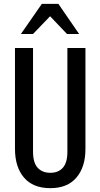

<svg xmlns="http://www.w3.org/2000/svg" viewBox="-20 -970 523 1000"><path d="M242 10Q152 10 105 -45Q58 -100 58 -195V-720H152V-180Q152 -123 176 -96.5Q200 -70 242 -70Q284 -70 307.5 -96.5Q331 -123 331 -179V-720H425V-194Q425 -100 378 -45Q331 10 242 10ZM89 -793 198 -950H284L392 -793H329L205 -923H277L152 -793Z"/></svg>

Font: Instrument Sans Condensed Medium
Style: Regular
Weight: 500
Width: 3
Designer: Rodrigo Fuenzalida
Foundry: fragTYPE
Version: Version 1.000;gftools[0.9.28]